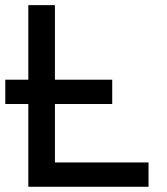

<svg xmlns="http://www.w3.org/2000/svg" viewBox="-30 -713 636 733"><path d="M-9.8 -315.9H78.1V0H537.1V-92.8H179.7V-315.9H398.4V-408.7H179.7V-693.4H78.1V-408.7H-9.8Z"/></svg>

Font: Cascadia Code PL
Style: Regular
Weight: 400
Monospace: yes
Designer: Aaron Bell
Foundry: Saja Typeworks
Version: Version 2404.023